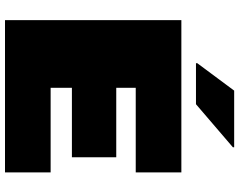

<svg xmlns="http://www.w3.org/2000/svg" viewBox="-112 -822 934 749"><g transform="rotate(90 354.5 -447.0)"><path d="M58 0V-688H652V-510H322V-434H593V-261H322V-178H652V0ZM226 -745V-750L333 -894H554V-889L386 -745Z"/></g></svg>

Font: Saira Expanded Black
Style: Regular
Weight: 900
Width: 7
Designer: Hector Gatti with collaboration of the Omnibus-Type team
Foundry: Omnibus-Type
Version: Version 1.101